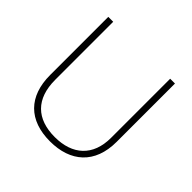

<svg xmlns="http://www.w3.org/2000/svg" viewBox="-179 -889 1075 1075"><g transform="rotate(45 358.0 -352.0)"><path d="M622 -252V-714H584V-246C584 -103 498 -26 358 -26C214 -26 133 -104 133 -255V-714H94V-254C94 -84 189 10 356 10C518 10 622 -80 622 -252Z"/></g></svg>

Font: Noto Sans Cherokee ExtraLight
Style: Regular
Weight: 200
Designer: Monotype Design Team
Foundry: Monotype Imaging Inc.
Version: Version 2.001